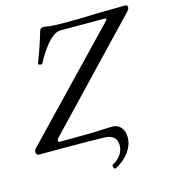

<svg xmlns="http://www.w3.org/2000/svg" viewBox="-146 -767 940 1049"><g transform="rotate(-15 324.5 -242.5)"><path d="M377 182.1Q374 183.6 370.4 178Q366.7 172.4 365.7 166.3Q364.7 160.2 368.2 157.2Q396.5 144 414.3 119.1Q432.1 94.2 432.1 64Q432.1 34.2 414.6 19.3Q397 4.4 370.1 2.9Q295.4 0 160.2 0H-4.9Q-22.9 0 -22.9 -18.1Q-22.9 -29.3 -15.1 -37.1L535.2 -610.8Q540 -614.3 540 -621.1Q540 -625 529.8 -625H279.8Q260.7 -625 237.8 -607.4Q214.8 -589.8 195.6 -564.5Q176.3 -539.1 161.9 -516.1Q147.5 -493.2 140.1 -477.1Q137.7 -472.2 131.8 -472.2Q127.4 -472.2 121.8 -474.1Q116.2 -476.1 116.2 -480Q116.2 -481.9 117.2 -483.9Q146.5 -557.6 174.8 -652.8Q179.2 -667 194.8 -667Q205.1 -667 214.8 -665Q242.2 -659.2 326.2 -659.2Q415 -659.2 502.9 -663.1Q604.5 -665 657.2 -665Q671.9 -665 671.9 -651.9Q671.9 -642.1 662.1 -630.9L117.2 -59.1Q111.8 -53.7 111.8 -44.9Q111.8 -38.1 124 -38.1Q305.2 -38.1 383.8 -43Q395 -43.9 418 -43.9Q447.3 -44.9 466.6 -23.7Q485.8 -2.4 485.8 32.2Q485.8 79.1 454.8 119.1Q423.8 159.2 377 182.1Z"/></g></svg>

Font: Junicode SmCond Medium
Style: Italic
Weight: 500
Width: 4
Italic angle: -11°
Designer: Peter S. Baker
Version: Version 2.206